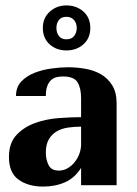

<svg xmlns="http://www.w3.org/2000/svg" viewBox="-20 -683 507 708"><path d="M13 -104Q13 -156 41 -185.5Q69 -215 109.5 -229.5Q150 -244 196 -247.5Q242 -251 279 -251V-321Q279 -358 266 -379.5Q253 -401 212 -401Q202 -401 191 -399Q180 -397 170.5 -389.5Q161 -382 155 -367.5Q149 -353 149 -329H39Q39 -362 58.5 -382.5Q78 -403 107.5 -414.5Q137 -426 170.5 -430.5Q204 -435 231 -435Q262 -435 294 -429.5Q326 -424 351.5 -409.5Q377 -395 393.5 -369Q410 -343 410 -302V0H279V-64Q256 -27 220 -11Q184 5 139 5Q84 5 48.5 -20.5Q13 -46 13 -104ZM225 -663Q262 -663 287.5 -640.5Q313 -618 313 -580Q313 -542 287.5 -519.5Q262 -497 225 -497Q188 -497 163 -519.5Q138 -542 138 -580Q138 -617 163.5 -640Q189 -663 225 -663ZM197 -54Q215 -54 230 -63Q245 -72 256 -86Q267 -100 273 -117Q279 -134 279 -150V-216Q254 -216 230.5 -212.5Q207 -209 189 -198.5Q171 -188 160 -169Q149 -150 149 -120Q149 -95 159 -74.5Q169 -54 197 -54ZM225 -538Q244 -538 253.5 -550.5Q263 -563 263 -580Q263 -597 253 -609Q243 -621 225 -621Q206 -621 197 -609Q188 -597 188 -580Q188 -563 197 -550.5Q206 -538 225 -538Z"/></svg>

Font: Gamine
Style: Bold
Weight: 700
Designer: Tapiwanashe Sebastian Garikayi
Version: Version 1.000